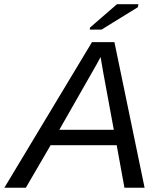

<svg xmlns="http://www.w3.org/2000/svg" viewBox="-61 -887 748 907"><path d="M526.9 0 490.2 -201.2H178.2L61 0H-40.5L373.5 -688H479.5L622.1 0ZM414.1 -617.7Q407.7 -605 396 -584Q384.3 -563 219.2 -273.9H476.6L426.8 -543.9ZM362.8 -747.1 364.3 -756.8 491.7 -867.2H592.8L590.3 -853L418.5 -747.1Z"/></svg>

Font: Liberation Sans
Style: Italic
Weight: 400
Italic angle: -12°
Designer: Steve Matteson
Foundry: Ascender Corporation
Version: Version 2.1.5